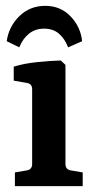

<svg xmlns="http://www.w3.org/2000/svg" viewBox="-20 -637 323 657"><path d="M204 -76Q204 -57 222 -54L263 -47V0H31V-47L72 -54Q90 -57 90 -76V-331Q90 -350 73 -353L27 -361V-409Q63 -420 107.5 -424.5Q152 -429 188 -430L204 -415ZM135 -617Q187 -617 221.5 -581Q256 -545 261 -496L213 -475Q202 -504 182 -521.5Q162 -539 131 -539Q101 -539 79.5 -522Q58 -505 46 -475L3 -496Q10 -546 46 -581.5Q82 -617 135 -617Z"/></svg>

Font: Rasa SemiBold
Style: Regular
Weight: 600
Designer: Anna Giedrys (Yrsa+Rasa design), David Brezina (Yrsa art-direction, Rasa art-direction, design)
Foundry: Rosetta Type Foundry
Version: Version 2.004